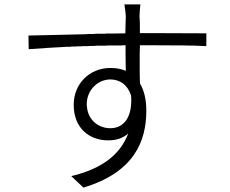

<svg xmlns="http://www.w3.org/2000/svg" viewBox="-20 -805 1040 870"><path d="M643 -303C643 -352 634 -394 614 -427C613 -456 613 -494 613 -533V-543V-548V-559C613 -573 614 -587 614 -600H642C783 -600 861 -599 915 -596V-654H910C865 -654 767 -655 655 -655H642C640 -655 637 -655 635 -655H614C614 -685 614 -714 612 -731C612 -743 615 -774 616 -785H544C544 -777 549 -755 550 -730C549 -715 549 -685 548 -654C529 -654 509 -653 490 -653H479C473 -653 468 -653 463 -653L452 -652C446 -652 441 -652 436 -652H425C421 -652 418 -652 414 -652L403 -651H392C389 -651 385 -651 381 -651L371 -650C272 -648 177 -645 109 -644L110 -582C163 -586 222 -590 284 -593H294C298 -593 301 -593 304 -594H314C320 -594 325 -594 330 -595H340C345 -595 350 -595 355 -596H366H376C381 -596 387 -597 392 -597H402C404 -597 406 -597 407 -597L418 -598H434C437 -598 441 -598 444 -598H455C463 -599 472 -599 481 -599H497H507H518H528C535 -600 542 -600 549 -600C549 -589 549 -577 549 -565V-549C549 -525 550 -502 550 -484C529 -493 507 -497 480 -497C387 -497 314 -427 314 -330C314 -224 385 -169 470 -169C506 -169 536 -178 561 -200C524 -103 441 -40 303 -7L358 45C589 -24 643 -167 643 -303ZM373 -332C373 -399 425 -445 480 -445C522 -445 558 -422 574 -372C581 -278 544 -224 480 -224C426 -224 379 -261 374 -321L373 -330V-332Z"/></svg>

Font: Glow Sans SC Normal
Style: Regular
Weight: 400
Designer: Ryoko NISHIZUKA (kana, bopomofo & ideographs); Paul D. Hunt (Latin, Greek & Cyrillic); Sandoll Communications, Soo-young
Version: Version 0.93